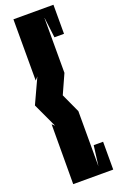

<svg xmlns="http://www.w3.org/2000/svg" viewBox="-199 -842 638 1037"><g transform="rotate(-20 120.0 -323.5)"><path d="M259 -10H205L190 106V-211L140 -320L190 -431V-752L205 -630H260V-797H30V-445L46 -463L-20 -320L45 -180L30 -194L29 150H259Z"/></g></svg>

Font: Banana Brick
Style: Regular
Weight: 400
Designer: artmaker
Foundry: artmaker
Version: Version 4.000 2011 initial release